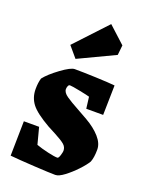

<svg xmlns="http://www.w3.org/2000/svg" viewBox="-139 -793 673 876"><g transform="rotate(20 197.0 -355.0)"><path d="M20 -1 23 -169H97L118 -89Q143 -80 176 -72.5Q209 -65 223 -65Q229 -65 234 -81Q239 -97 239 -104Q239 -122 225 -134Q211 -146 177 -164Q151 -177 137 -185Q69 -224 46 -254.5Q23 -285 23 -326Q23 -357 30 -379Q51 -406 96 -439Q141 -472 160 -472Q200 -472 263.5 -469.5Q327 -467 356 -464L353 -320H271L264 -376Q255 -379 215 -387Q175 -395 165 -395Q159 -395 156 -387.5Q153 -380 153 -373Q153 -356 175.5 -340.5Q198 -325 235 -305Q243 -301 286.5 -276Q330 -251 356 -221.5Q382 -192 382 -162Q382 -124 373 -101Q362 -82 336.5 -55Q311 -28 284.5 -8Q258 12 241 12Q215 12 137.5 7.5Q60 3 20 -1ZM147 -517 103 -569 246 -722 327 -648 322 -600Z"/></g></svg>

Font: Grenze ExtraBold
Style: Regular
Weight: 800
Designer: Renata Polastri
Foundry: Omnibus-Type
Version: Version 1.002; ttfautohint (v1.8)